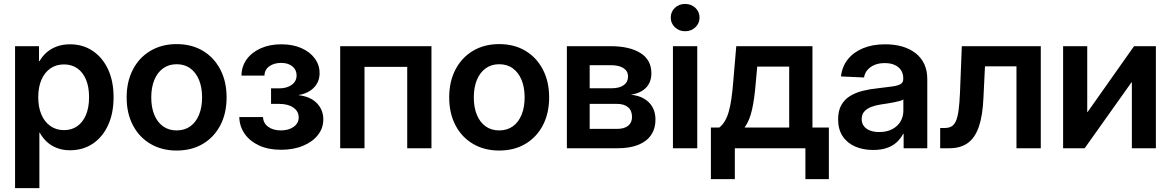

<svg xmlns="http://www.w3.org/2000/svg" viewBox="-20 -759 5996 983"><path d="M57.1 204.1V-522.5H179.7V-446.3H182.6Q197.3 -472.2 219.7 -491.5Q242.2 -510.7 272.2 -521.5Q302.2 -532.2 338.9 -532.2Q404.3 -532.2 454.6 -498.5Q504.9 -464.8 533.2 -404.1Q561.5 -343.3 561.5 -261.2Q561.5 -179.2 533.4 -118.2Q505.4 -57.1 455.1 -23.4Q404.8 10.3 337.9 10.3Q301.8 10.3 272.2 -1Q242.7 -12.2 220.7 -32.2Q198.7 -52.2 183.6 -79.6H181.6V204.1ZM307.6 -92.8Q347.2 -92.8 375.7 -113Q404.3 -133.3 420.2 -170.9Q436 -208.5 436 -261.2Q436 -314.5 420.2 -351.8Q404.3 -389.2 375.7 -409.2Q347.2 -429.2 307.6 -429.2Q267.1 -429.2 237.5 -408.4Q208 -387.7 191.9 -350.1Q175.8 -312.5 175.8 -261.2Q175.8 -210.4 191.9 -172.6Q208 -134.8 237.8 -113.8Q267.6 -92.8 307.6 -92.8Z M884.3 11.7Q808.1 11.7 750.2 -22.5Q692.4 -56.6 660.4 -117.9Q628.4 -179.2 628.4 -260.3Q628.4 -341.3 660.4 -402.8Q692.4 -464.4 750.2 -498.8Q808.1 -533.2 884.3 -533.2Q961.4 -533.2 1018.8 -498.8Q1076.2 -464.4 1108.2 -402.8Q1140.1 -341.3 1140.1 -260.3Q1140.1 -179.2 1108.2 -117.9Q1076.2 -56.6 1018.8 -22.5Q961.4 11.7 884.3 11.7ZM884.3 -91.3Q925.3 -91.3 954.3 -112.3Q983.4 -133.3 999 -171.4Q1014.6 -209.5 1014.6 -260.3Q1014.6 -311.5 999 -349.6Q983.4 -387.7 954.3 -408.9Q925.3 -430.2 884.3 -430.2Q844.2 -430.2 814.9 -408.9Q785.6 -387.7 770 -349.6Q754.4 -311.5 754.4 -260.3Q754.4 -209 770 -171.1Q785.6 -133.3 814.7 -112.3Q843.8 -91.3 884.3 -91.3Z M1418.9 7.8Q1353 7.8 1305.4 -14.6Q1257.8 -37.1 1231.9 -75Q1206.1 -112.8 1205.1 -159.7H1326.7Q1327.6 -128.4 1353 -109.9Q1378.4 -91.3 1418 -91.3Q1458.5 -91.3 1483.9 -109.9Q1509.3 -128.4 1509.3 -157.7Q1509.3 -189 1482.2 -208Q1455.1 -227.1 1409.2 -227.1H1367.7V-306.6H1409.2Q1448.7 -306.6 1473.6 -324.7Q1498.5 -342.8 1498.5 -373Q1498.5 -401.9 1476.8 -419.4Q1455.1 -437 1419.4 -437Q1383.3 -437 1358.9 -419.7Q1334.5 -402.3 1334 -372.1H1216.3Q1216.8 -418.9 1242.9 -455.1Q1269 -491.2 1314.9 -511.7Q1360.8 -532.2 1420.4 -532.2Q1478.5 -532.2 1522.5 -512.9Q1566.4 -493.7 1591.3 -460.2Q1616.2 -426.8 1616.2 -384.8Q1616.2 -339.8 1586.7 -310.1Q1557.1 -280.3 1509.8 -272.9V-271.5Q1570.8 -264.2 1603 -230Q1635.3 -195.8 1635.3 -147.9Q1635.3 -103 1607.7 -67.9Q1580.1 -32.7 1531.2 -12.5Q1482.4 7.8 1418.9 7.8Z M2189 -522.5V0H2064.9V-416.5H1846.2V0H1721.7V-522.5Z M2535.6 11.7Q2459.5 11.7 2401.6 -22.5Q2343.8 -56.6 2311.8 -117.9Q2279.8 -179.2 2279.8 -260.3Q2279.8 -341.3 2311.8 -402.8Q2343.8 -464.4 2401.6 -498.8Q2459.5 -533.2 2535.6 -533.2Q2612.8 -533.2 2670.2 -498.8Q2727.5 -464.4 2759.5 -402.8Q2791.5 -341.3 2791.5 -260.3Q2791.5 -179.2 2759.5 -117.9Q2727.5 -56.6 2670.2 -22.5Q2612.8 11.7 2535.6 11.7ZM2535.6 -91.3Q2576.7 -91.3 2605.7 -112.3Q2634.8 -133.3 2650.4 -171.4Q2666 -209.5 2666 -260.3Q2666 -311.5 2650.4 -349.6Q2634.8 -387.7 2605.7 -408.9Q2576.7 -430.2 2535.6 -430.2Q2495.6 -430.2 2466.3 -408.9Q2437 -387.7 2421.4 -349.6Q2405.8 -311.5 2405.8 -260.3Q2405.8 -209 2421.4 -171.1Q2437 -133.3 2466.1 -112.3Q2495.1 -91.3 2535.6 -91.3Z M2882.3 0V-522.5H3106.9Q3203.1 -522.5 3259 -487.5Q3314.9 -452.6 3314.9 -383.8Q3314.9 -338.9 3288.1 -310.5Q3261.2 -282.2 3209.5 -273.9Q3249 -270.5 3277.3 -253.9Q3305.7 -237.3 3320.8 -210.2Q3335.9 -183.1 3335.9 -146.5Q3335.9 -101.6 3314 -68.6Q3292 -35.6 3248.8 -17.8Q3205.6 0 3142.1 0ZM2999 -99.1H3139.2Q3175.8 -99.1 3195.8 -115Q3215.8 -130.9 3215.8 -160.2Q3215.8 -192.4 3195.8 -209.7Q3175.8 -227.1 3139.2 -227.1H2999ZM2999 -307.1H3111.3Q3151.4 -307.1 3173.3 -323Q3195.3 -338.9 3195.3 -367.7Q3195.3 -395 3172.1 -410.2Q3148.9 -425.3 3106.9 -425.3H2999Z M3425.3 0V-522.5H3549.8V0ZM3487.8 -599.1Q3456.5 -599.1 3435.3 -619.4Q3414.1 -639.6 3414.1 -668.9Q3414.1 -698.7 3435.3 -718.8Q3456.5 -738.8 3487.3 -738.8Q3519 -738.8 3540.3 -718.8Q3561.5 -698.7 3561.5 -668.9Q3561.5 -639.6 3540.3 -619.4Q3519 -599.1 3487.8 -599.1Z M3619.6 158.2V-106H3662.6Q3679.7 -119.6 3691.7 -140.1Q3703.6 -160.6 3711.4 -188.5Q3719.2 -216.3 3724.4 -252.2Q3729.5 -288.1 3733.4 -333L3749.5 -522.5H4139.6V-106H4223.6V158.2H4103.5V0H3742.2V158.2ZM3792 -106H4020.5V-418H3856.9L3849.1 -333Q3842.8 -253.9 3830.3 -197.8Q3817.9 -141.6 3792 -106Z M4450.2 8.8Q4398.4 8.8 4358.2 -8.8Q4317.9 -26.4 4294.4 -61.3Q4271 -96.2 4271 -147.9Q4271 -192.4 4287.6 -221.4Q4304.2 -250.5 4332.8 -267.8Q4361.3 -285.2 4398.2 -294.2Q4435.1 -303.2 4474.6 -307.1Q4522.5 -312.5 4550.8 -316.7Q4579.1 -320.8 4591.8 -329.1Q4604.5 -337.4 4604.5 -355V-358.4Q4604.5 -381.8 4593.3 -399.2Q4582 -416.5 4561 -426.3Q4540 -436 4509.8 -436Q4479.5 -436 4456.8 -426.3Q4434.1 -416.5 4420.4 -399.9Q4406.7 -383.3 4403.8 -362.3L4285.6 -367.7Q4291.5 -418.5 4320.6 -455.1Q4349.6 -491.7 4398.4 -512Q4447.3 -532.2 4511.7 -532.2Q4559.6 -532.2 4599.1 -520.8Q4638.7 -509.3 4667.5 -486.8Q4696.3 -464.4 4711.9 -431.2Q4727.5 -397.9 4727.5 -354.5V0H4606.4V-73.2H4603.5Q4591.8 -50.3 4571.8 -31.5Q4551.8 -12.7 4522 -2Q4492.2 8.8 4450.2 8.8ZM4481 -83Q4521 -83 4548.6 -97.9Q4576.2 -112.8 4590.6 -137.5Q4605 -162.1 4605 -191.9V-250Q4599.1 -245.6 4587.2 -242.2Q4575.2 -238.8 4559.1 -235.6Q4543 -232.4 4525.1 -229.5Q4507.3 -226.6 4489.7 -224.1Q4462.9 -220.2 4440.7 -211.7Q4418.5 -203.1 4405 -188Q4391.6 -172.9 4391.6 -148.9Q4391.6 -128.4 4402.8 -113.5Q4414.1 -98.6 4434.1 -90.8Q4454.1 -83 4481 -83Z M4793.5 0V-103.5H4814.5Q4835.9 -103.5 4850.3 -111.1Q4864.7 -118.7 4873.8 -138.4Q4882.8 -158.2 4887.7 -193.8Q4892.6 -229.5 4895 -286.1L4904.3 -522.5H5308.6V0H5184.1V-419.4H5022.9L5015.1 -259.3Q5011.2 -168 4991.7 -110.8Q4972.2 -53.7 4935.1 -26.9Q4897.9 0 4840.3 0Z M5897.9 0H5774.9V-337.4H5772.9L5533.2 0H5422.9V-522.5H5546.4V-185.5H5548.3L5786.1 -522.5H5897.9Z"/></svg>

Font: Inter 28pt SemiBold
Style: Regular
Weight: 600
Designer: Rasmus Andersson
Foundry: rsms
Version: Version 4.001;git-66647c0bb